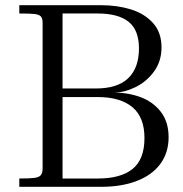

<svg xmlns="http://www.w3.org/2000/svg" viewBox="-20 -720 704 740"><path d="M144.2 -71.4V-632.6Q144.2 -649.4 137.3 -656.8Q130.4 -664.1 112.9 -666.1Q95.5 -668 54.4 -668V-700H368.5Q431.8 -700 484.4 -683.8Q537 -667.6 569.8 -631.2Q602.5 -594.9 602.5 -537.4Q602.5 -483.8 573.4 -444.1Q544.4 -404.5 501.4 -383.8Q458.5 -363.1 419.4 -363.1Q474.8 -363.1 522.3 -345.4Q569.9 -327.6 599.8 -289.1Q629.8 -250.5 629.8 -191.1Q629.8 -131.8 598.2 -88.6Q566.6 -45.5 507.9 -22.8Q449.2 0 369.8 0H54.4V-32Q95.4 -32 112.9 -34.4Q130.4 -36.8 137.3 -44.9Q144.2 -53.1 144.2 -71.4ZM536.8 -188.1Q536.8 -268.1 490.2 -307.1Q443.6 -346 355.9 -346H221.1V-32H357.4Q445.5 -32 491.1 -69Q536.8 -106 536.8 -188.1ZM515.6 -533.5Q515.6 -604 475.7 -636Q435.8 -668 356.4 -668H221.1V-379H349Q433.6 -379 474.6 -419Q515.6 -459 515.6 -533.5Z"/></svg>

Font: Didactic
Style: Regular
Weight: 400
Designer: Tyler Finck
Foundry: Etcetera Type Co
Version: Version 3.007;FEAKit 1.0